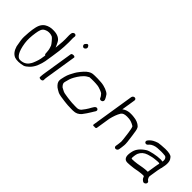

<svg xmlns="http://www.w3.org/2000/svg" viewBox="66 -1448 2251 2251"><g transform="rotate(45 1191.5 -322.5)"><path d="M468 -636.5 466.6 -627.5C464.6 -615.1 464.4 -598 465.4 -573.9C468.1 -531 465 -470 455.8 -388.8C447.8 -409.5 437 -430.4 427.4 -449.2C407.6 -490.8 361.2 -514.6 299.1 -515C255.5 -517.4 216.9 -508 182.5 -486.1C137.3 -453.4 124.8 -408.9 114.2 -342.1C110 -315.5 106.6 -273.9 103.9 -216.4C102.5 -187 108.6 -141.3 121.8 -76.1C137.6 -23.3 162.4 12.4 203.2 29.6C239.6 42.1 288 39.5 340.2 26.4C357.5 20.6 375.5 7.5 395.8 -11.8C417 -31 435.2 -57.1 450.8 -89.5L451 -90L451.2 -90.4C467.9 -131.9 478.4 -165.5 482.5 -191.6L498.2 -290.2C511.3 -373.2 518.3 -431.5 518.9 -466.1C519.8 -501.4 520.7 -526.7 521.4 -541.8C522.8 -569.6 518 -604.5 521.6 -627.5L523 -636.5C525.4 -651.5 514.9 -664 499.9 -664C484.8 -664 470.4 -651.5 468 -636.5ZM425.2 -176.5C419.3 -139.4 392.1 -73.3 385.9 -64.5L385.4 -63.8L385 -63C365.8 -27.7 331.3 9 261.9 9C223.5 9 181.9 -42.5 163.5 -172.5C156.9 -219.2 158.6 -275.3 169 -340.7C177.7 -396.1 187.3 -427 215.9 -443.6C230.2 -451.8 233.6 -451.6 251.9 -457.7C279.6 -463.2 307.5 -460.5 333.2 -448C344.4 -442.5 396.3 -381.1 400.8 -367.9C407 -349.6 416.8 -324.6 418.4 -300.9C419.6 -284.4 420.6 -272.9 421.6 -265.5L422 -255.6L422.1 -255.2C422.9 -247.6 425.4 -242 434.8 -237.2Z M636.3 -460 574.5 -70C573.1 -61.3 572.2 -52.4 571.6 -43.2L569.7 -13.5L569.7 -13C571.1 -3.1 587.9 0.3 600.8 -1C612.5 -2.4 625.9 -8.4 625.6 -20.8L626.3 -31.3L626.2 -31.9C625.8 -40 626.8 -52.9 629.5 -70L691.3 -460C692.6 -468.2 681.2 -475 666.2 -475C651.1 -475 637.6 -468.2 636.3 -460ZM675.9 -669.7C664 -659.6 659.3 -644.4 668.6 -632.3C676.2 -619.2 693.1 -611.8 709.5 -626.8C725.9 -640.9 723.3 -659.8 714.8 -669.2C708 -683.7 692 -691.1 675.9 -669.7Z M1014.3 -481C991.5 -481 972.7 -479 957.3 -472.9C943.5 -467.5 927.7 -458.3 911.7 -444.9C885.7 -423.6 835.9 -362.3 820.1 -331.9C803.5 -300.2 782.7 -266.8 771.1 -219.1C764.7 -192.7 761 -176.5 759.8 -168.9C758.6 -161.7 758.2 -153.9 758.4 -146.7C758.5 -121.4 774.6 -97.3 802.4 -73.6C816.7 -61.5 831.9 -56.4 843.9 -48.2C858.9 -36.6 893.4 -28.5 942.1 -22.6C961.7 -20.2 977.1 -16.6 1002.8 -14.9L1031.5 -12.1L1031.9 -12C1053.4 -10.7 1073.6 -10 1092.7 -10H1121.9C1167.5 -10 1199.3 -26.5 1225.2 -56.7C1237.9 -71.6 1281.3 -134.9 1290.8 -153.4C1294.6 -160.9 1298.1 -166.6 1300.7 -170.3L1301 -170.7L1314.6 -192C1318.5 -198 1321.3 -205.6 1320 -213C1318.7 -220.3 1313.8 -225.3 1308.3 -228.6C1293.5 -237.5 1276.5 -227.9 1267.2 -213.1C1254.9 -193.6 1251.2 -188.7 1235.8 -160.1C1227.4 -144.6 1209.8 -119.4 1184.4 -87.4C1168.2 -71.7 1150.6 -65 1130.6 -65H1101.4C1083.5 -65 1065.6 -65.6 1049.2 -66.8L1019.1 -69.6C1005.7 -70.5 991.6 -72.1 974.8 -74.7L934.4 -81.1C912.9 -84.5 896.8 -87.3 886.6 -93.4C869.4 -103.7 852.7 -109.7 842.7 -116.8C820.9 -137.9 812.8 -156.7 815 -170.7C815.8 -175.5 817.1 -181.6 818.9 -188.9C828.6 -228.3 834.1 -250.8 856.1 -290.6C879.7 -333.1 915.5 -383.6 953.6 -407.8C968 -416.9 978.4 -422.7 981.8 -424.2C984.5 -424.7 999.1 -426 1020.6 -426H1053.1C1081.1 -426 1084.4 -424.5 1117.9 -421.8C1141.9 -419.9 1204.5 -395.2 1211.3 -387.4C1225.2 -371.7 1237 -359 1242.8 -342.2C1248.5 -325.6 1265.2 -320.5 1282.8 -329.3C1297.4 -336.6 1299.7 -352 1297 -363.1L1296.9 -363.9L1293.1 -373.2C1286.9 -390.4 1271.3 -410.9 1264.8 -422L1264.3 -422.7L1263.8 -423.3C1243.4 -447.6 1178.8 -473.8 1119.1 -478L1063.1 -481Z M1824 -73.5 1829.5 -107.8 1834.3 -150.8C1835.7 -160.6 1834.9 -177.2 1832.4 -204.8L1829.1 -229.2C1827.7 -237.3 1826.5 -247.2 1825.3 -260.5C1823.1 -284.1 1817.9 -310.6 1815.2 -329.9C1810.3 -372.8 1803 -402 1788.5 -416.4C1762.5 -442.6 1720.8 -458.3 1676.5 -461.9C1658.5 -463.4 1639.2 -466.5 1611.3 -464.4C1574.3 -461.2 1546.2 -450.2 1521.8 -431.4C1520.9 -430.7 1521.2 -430.9 1520.3 -430.3L1547.9 -604.5C1550.4 -620.1 1539.2 -632 1524.3 -632C1508.5 -632 1495.2 -618.9 1492.9 -604.5L1408 -68.5C1404.8 -47.8 1429.4 -54.1 1433.4 -54.8C1434.2 -54.6 1459.6 -46.8 1463 -68.5L1490.8 -243.9C1504.1 -297.1 1517.6 -339.9 1543.5 -381.8C1544.5 -383.4 1548.7 -388 1555.9 -393.9C1571.1 -406.2 1603.3 -413.3 1654.7 -408C1681.7 -405.2 1711.1 -394.7 1742.4 -374.9L1742.7 -374.7L1743 -374.5C1745.9 -372.6 1754.9 -352.7 1759.7 -314.6C1760.6 -307.1 1762.2 -298.4 1764.3 -288.2C1767.4 -273.4 1770.7 -232.3 1773.8 -213.8L1776.8 -189.2C1779.3 -167.6 1779.8 -153.8 1779.5 -152.2L1774.4 -107.2L1769 -73.5C1766.7 -58.5 1777.1 -46 1792.2 -46C1807.2 -46 1821.7 -58.5 1824 -73.5Z M2104.2 -38.2 2104.9 -38.3 2134.1 -43.4C2155.9 -47.4 2168.3 -50.7 2187.1 -52.1C2207.8 -53.5 2213.1 -56 2224.9 -56H2251.9C2260.5 -34.2 2269.2 -18.9 2283.2 -9.8L2292.9 -2.9C2307.3 6.7 2325.1 -3.3 2333.2 -14.4C2341.2 -25.5 2341.4 -41.6 2328.6 -50.1L2318.6 -57.2L2318.3 -57.4C2317.2 -58.1 2313.2 -62.6 2309 -71.6C2300.1 -90.8 2299 -91 2303.6 -120.5L2318.5 -214.5C2320.8 -228.6 2325.9 -250.6 2328.7 -263.2C2329.6 -267.2 2335 -271.8 2334 -285.5C2334.9 -288.9 2335.9 -292.7 2336.8 -298C2344.6 -332.1 2345.8 -364.8 2338.9 -393.1C2335.8 -405.9 2327.7 -418.9 2315.1 -433.8C2299.7 -452.1 2263.6 -459 2206.8 -459H2206.1L2205.5 -459C2153.8 -456.4 2115.6 -453.5 2096.9 -449.7L2096.2 -449.6L2095.5 -449.4C2050.4 -435.1 2016.5 -416.4 1996 -391.6L1987.7 -381.8C1975 -367.9 1978.6 -351.4 1987.8 -344C1996.9 -336.6 2014.9 -335.6 2027.2 -350.4L2035.5 -360.2C2054.5 -381.1 2094.3 -397.6 2131.5 -400C2175.7 -402.7 2207.4 -405 2257.7 -398.7C2263.3 -398 2272.7 -393.8 2280.1 -381.6L2280.4 -381L2280.7 -380.5C2286.7 -371.7 2289.7 -357 2287.4 -330.6C2279.9 -332 2268.2 -333 2251.5 -333C2191.1 -333 2089.9 -310.9 2062.1 -293.7C2002.7 -256.9 1964.8 -212.7 1952.5 -161.5C1937.5 -99.8 1933.8 -30 2006.1 -30C2029.1 -30 2059.9 -32.8 2104.2 -38.2ZM2250.6 -133C2250.1 -129.6 2249.8 -127.8 2249.3 -123.5H2236.9C2225.7 -123.5 2215.5 -123.1 2206.7 -121.7C2177.3 -117.1 2169.3 -118.8 2124.3 -109L2096.9 -104.2C2066.5 -99.6 2040.9 -97.5 2014.8 -97.5C2006.8 -97.5 2004.8 -99.5 2003.4 -103.6C2000 -113.6 2007.3 -169.3 2015.4 -186.9C2033 -225 2060.6 -250.7 2107.5 -265.9C2118.7 -269 2132.8 -272.8 2149.7 -277.4C2179.2 -285.6 2205.6 -287 2242.4 -290.5H2267.1C2268.6 -290.5 2271.9 -289.8 2277.2 -284.8C2273.8 -274.2 2270 -255.1 2265.5 -227Z"/></g></svg>

Font: MewTooHand
Style: BdWideIta
Weight: 400
Designer: Mew Too, Robert Jablonski
Version: Version 0.77